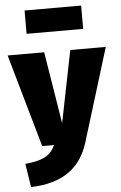

<svg xmlns="http://www.w3.org/2000/svg" viewBox="-80 -826 693 1099"><g transform="rotate(-5 267.0 -277.0)"><path d="M429 -648V-782H104V-648ZM549 -534H345L262 -121L195 -534H-15L137 0H205C177 60 134 83 32 93L53 228C232 223 340 147 385 -1Z"/></g></svg>

Font: Fira Sans Heavy
Style: Regular
Weight: 900
Designer: bBox Type GmbH & Carrois Corporate GbR & Edenspiekermann AG
Foundry: bBox Type GmbH & Carrois Corporate GbR & Edenspiekermann AG
Version: Version 4.300;PS 004.300;hotconv 1.0.88;makeotf.lib2.5.64775